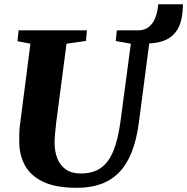

<svg xmlns="http://www.w3.org/2000/svg" viewBox="-20 -888 894 918"><path d="M348.5 10Q246.5 10 186 -19Q125.5 -48 98.8 -98Q72 -148 72 -209.5Q72 -228.5 72.2 -248.8Q72.5 -269 75.5 -290.5L125.5 -679L63.5 -691L69 -743H395.5L391 -692L298 -679L249 -304Q245.5 -275 243.2 -249.2Q241 -223.5 241 -205.5Q241 -164 254 -130.8Q267 -97.5 294.8 -78Q322.5 -58.5 366 -58.5Q426 -58.5 464 -86.5Q502 -114.5 523.5 -169.8Q545 -225 556 -307L605.5 -679L533.5 -692L538.5 -743H640.5Q673 -743 693.2 -760.5Q713.5 -778 723.8 -806.5Q734 -835 736.5 -867.5H854.5Q854.5 -827 846.8 -793.5Q839 -760 820.5 -735.2Q802 -710.5 771 -696.5Q740 -682.5 693.5 -680.5L644.5 -306Q633.5 -220.5 609.5 -160.2Q585.5 -100 548.2 -62.5Q511 -25 461 -7.5Q411 10 348.5 10Z"/></svg>

Font: Merriweather 24pt Black
Style: Italic
Weight: 900
Italic angle: -7.8°
Designer: Eben Sorkin
Foundry: Eben Sorkin
Version: Version 2.101